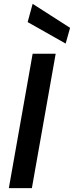

<svg xmlns="http://www.w3.org/2000/svg" viewBox="-20 -980 385 1000"><path d="M26 0 150 -700H270L146 0ZM322 -753 124 -865 150 -960 345 -835Z"/></svg>

Font: DM Sans 17pt SemiBold
Style: Italic
Weight: 600
Italic angle: -10°
Version: Version 4.004;gftools[0.9.30]